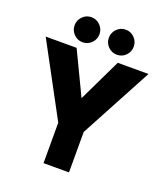

<svg xmlns="http://www.w3.org/2000/svg" viewBox="-170 -953 922 1059"><g transform="rotate(20 291.0 -423.5)"><path d="M210 -237.5 -17.5 -660H164L284.5 -408.5L405.5 -660H586L359.5 -237.5V0H210ZM385 -700Q354.5 -700 333.2 -721.8Q312 -743.5 312 -773.5Q312 -803.5 333.2 -825.2Q354.5 -847 385 -847Q415.5 -847 436.8 -825.2Q458 -803.5 458 -773.5Q458 -743 436.8 -721.5Q415.5 -700 385 -700ZM184 -700Q153.5 -700 132.2 -721.8Q111 -743.5 111 -773.5Q111 -803.5 132.2 -825.2Q153.5 -847 184 -847Q214 -847 235.5 -825.2Q257 -803.5 257 -773.5Q257 -743 235.5 -721.5Q214 -700 184 -700Z"/></g></svg>

Font: League Spartan Thin
Style: Bold
Weight: 700
Version: Version 2.002